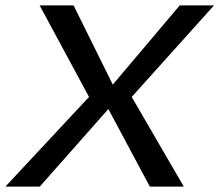

<svg xmlns="http://www.w3.org/2000/svg" viewBox="-50 -695 817 715"><path d="M-30 0H98L353.5 -289L508 0H634.5L440.5 -334L747 -675H619.5L370 -380L224 -675H97.5L281.5 -334Z"/></svg>

Font: Anybody SemiExpanded
Style: Italic
Weight: 400
Width: 6
Italic angle: -10°
Version: Version 1.113;gftools[0.9.25]